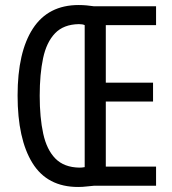

<svg xmlns="http://www.w3.org/2000/svg" viewBox="-20 -739 686 764"><path d="M293 -719Q310 -719 325 -717.5Q340 -716 354 -714H601V-639H401V-410H589V-335H401V-76H601V0H355Q340 1 324.5 3Q309 5 291 5Q168 5 109 -90.5Q50 -186 50 -359Q50 -532 111 -625.5Q172 -719 293 -719ZM294 -643Q233 -642 199 -606.5Q165 -571 151.5 -507.5Q138 -444 138 -358Q138 -271 152 -207Q166 -143 200.5 -108Q235 -73 296 -72Q307 -72 317 -74V-639Q309 -643 294 -643Z"/></svg>

Font: Noto Sans Bengali ExtraCondensed
Style: Regular
Weight: 400
Width: 2
Designer: Jelle Bosma - Monotype Design Team
Foundry: Monotype Imaging Inc.
Version: Version 2.003; ttfautohint (v1.8.4.7-5d5b)